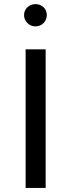

<svg xmlns="http://www.w3.org/2000/svg" viewBox="-20 -931 352 951"><path d="M206.1 -686.5H106.9V0H206.1ZM99.1 -856.4C99.1 -841.3 104.5 -828.1 115.7 -816.9C127 -805.7 140.1 -800.3 156.2 -800.3C187.5 -800.3 211.9 -825.7 211.9 -856.4C211.9 -887.2 187.5 -910.6 156.2 -910.6C124.5 -910.6 99.1 -887.2 99.1 -856.4Z"/></svg>

Font: Estedad Medium
Style: Regular
Weight: 500
Designer: Amin Abedi
Version: Version 7.3